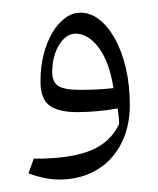

<svg xmlns="http://www.w3.org/2000/svg" viewBox="-20 -926 252 306"><path d="M160.8 -785.6Q148 -784 133.8 -783.4Q119.6 -782.8 107.2 -782.8Q83 -782.8 73.1 -788.9Q63.2 -794.9 63.2 -811.7Q63.2 -828.1 68.2 -841.9Q73.2 -855.7 81.7 -864Q90.1 -872.4 100.3 -872.4Q120.8 -872.4 137.7 -849.5Q154.6 -826.6 160.8 -785.6ZM74.8 -639.9Q100.1 -639.9 120.7 -648.5Q141.3 -657 156.1 -672.8Q170.9 -688.5 178.9 -710.3Q186.9 -732.1 186.9 -758.7Q186.9 -790.4 180.6 -817.2Q174.4 -844.1 163.4 -864Q152.4 -883.8 138.3 -894.8Q124.2 -905.8 108.3 -905.8Q95.2 -905.8 83.6 -897.1Q72 -888.5 63.2 -873.5Q54.4 -858.4 49.4 -838.6Q44.5 -818.8 44.5 -796.4Q44.5 -769.1 58.4 -758.2Q72.3 -747.3 102.9 -747.3Q119.4 -747.3 135.9 -748.9Q152.4 -750.4 167.4 -753.2Q168.4 -746.5 169.1 -740.9Q169.7 -735.3 169.9 -728.5Q156.1 -698.8 123.7 -685.8Q91.3 -672.8 33.8 -673.1L25.4 -649.7Q33.8 -646.6 42 -644.4Q50.2 -642.2 58.5 -641Q66.8 -639.9 74.8 -639.9Z"/></svg>

Font: Pinar FD VF
Style: Regular
Weight: 300
Designer: Amin Abedi
Version: Version 2.000